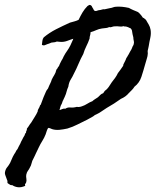

<svg xmlns="http://www.w3.org/2000/svg" viewBox="-51 -741 650 802"><path d="M87.9 -77.1Q83.5 -70.3 81.1 -59.6Q78.6 -48.8 74.2 -42Q70.8 -34.2 65.4 -27.3Q61 -22 58.6 -10.7Q57.6 -2.9 59.1 4.9Q60.5 14.2 58.6 19.5Q58.1 22.9 54.7 26.9Q51.8 30.3 54.7 35.2Q37.1 43 23.4 41Q9.8 39.1 0 32.2Q-4.9 33.2 -8.3 31.2Q-11.7 29.3 -15.6 26.4Q-20.5 24.4 -20 19.5Q-19 14.2 -21.5 10.7Q-26.9 -5.4 -28.8 -9.3Q-31.2 -14.6 -30.3 -21.5Q-27.8 -34.7 -21 -42.5Q-15.1 -49.3 -8.8 -60.5Q-2.9 -75.2 2.4 -85.9Q7.8 -96.7 14.6 -106.4Q15.1 -109.4 18.1 -113.3L22.5 -119.1Q25.4 -125.5 26.4 -127.4L30.3 -134.8Q31.7 -137.2 33.2 -139.9Q34.7 -142.6 35.6 -145.5Q36.6 -148.4 38.1 -151.1Q39.6 -153.8 41 -156.2Q43 -161.1 45.9 -166L51.8 -175.8Q52.2 -177.2 52.7 -178.7Q53.2 -180.2 53.7 -181.6Q54.2 -184.1 57.6 -186.5Q57.6 -192.9 59.6 -194.8Q61.5 -196.8 61.5 -204.1Q66.9 -210.4 70.3 -216.3Q73.7 -222.2 79.1 -228.5L95.7 -255.4Q101.6 -264.6 106.4 -275.4Q106.4 -280.3 108.4 -283.7L112.3 -291Q114.3 -293.9 115.2 -297.9Q115.7 -301.3 119.1 -303.7Q126 -323.2 130.9 -335Q135.7 -346.7 140.6 -357.4Q143.6 -364.3 146 -366.7Q148.9 -369.6 149.4 -371.1Q152.3 -378.4 154.8 -384Q157.2 -389.6 159.2 -393.1Q163.1 -400.9 165 -408.2Q170.4 -419.4 175.8 -427.7Q181.6 -436.5 184.6 -450.2Q188.5 -453.6 189.9 -457.5Q191.4 -461.4 195.3 -464.8Q196.3 -467.8 197.5 -470.7Q198.7 -473.6 200.2 -476.6L206.1 -488.3Q210.9 -495.1 214.8 -504.9Q222.2 -519 229.5 -528.8Q236.3 -538.1 243.2 -551.8Q249 -565.9 251.5 -570.3Q254.4 -575.2 254.9 -579.1Q248.5 -577.1 241.9 -574.7Q235.4 -572.3 228.5 -569.8Q213.9 -564.5 197.3 -566.4Q186.5 -568.4 183.1 -566.4Q179.7 -564.5 175.8 -564.5Q168.9 -563.5 167.5 -563.5Q163.6 -563.5 160.2 -561.5Q151.9 -558.6 146.2 -556.4Q140.6 -554.2 137.2 -552.7Q130.9 -549.8 124 -553.7Q124.5 -557.6 125 -561.8Q125.5 -565.9 126 -570.3Q127 -579.1 131.8 -585Q155.3 -604.5 183.1 -618.7Q210.9 -632.8 241.2 -646.5Q252 -649.4 260.7 -651.9Q269.5 -654.3 277.3 -658.2Q285.2 -674.8 293.9 -689.5Q302.7 -704.1 314.5 -715.8Q324.7 -722.2 323.2 -720.7Q322.3 -719.7 327.1 -719.7Q332.5 -717.3 335.9 -708Q338.4 -705.1 340.3 -700.2Q341.8 -695.8 346.7 -695.3Q349.6 -694.3 353 -695.8Q357.9 -697.8 360.4 -698.2Q370.6 -699.2 375.5 -701.2Q379.9 -703.1 385.7 -702.1Q389.6 -703.6 397 -704.6Q404.3 -705.6 408.2 -707Q415.5 -708 420.4 -710Q425.8 -712.4 433.6 -712.9Q457.5 -714.8 487.3 -708Q489.7 -706.5 495.6 -703.6L504.9 -699.2Q514.2 -694.8 519 -693.4Q525.9 -691.4 530.3 -686.5Q539.6 -677.2 545.9 -667Q549.8 -666.5 552.7 -663.1Q554.7 -661.1 558.6 -658.2Q561.5 -652.8 564.5 -647.9Q567.4 -643.1 570.3 -638.2Q575.7 -629.4 578.1 -616.2Q580.6 -599.6 576.7 -582.5Q574.7 -574.2 573.2 -565.7Q571.8 -557.1 570.3 -548.8Q569.3 -543.9 568.4 -539.6Q567.4 -535.2 566.4 -531.2Q565.4 -527.3 565.9 -524.9Q566.4 -522.5 566.4 -517.6Q565.9 -506.3 562 -495.1Q559.1 -485.8 555.7 -473.6Q547.9 -445.3 539.6 -419.9Q531.2 -394.5 510.7 -378.9Q505.9 -371.1 500 -365.2L487.3 -352.5Q474.6 -336.9 454.1 -328.1Q425.8 -307.6 394.5 -290L371.1 -274.4Q359.9 -266.6 345.7 -260.7Q339.8 -255.4 330.6 -250.5Q326.7 -248.5 322.3 -246.1Q317.9 -243.7 313.5 -241.2L272 -220.7Q262.7 -215.8 252.2 -211.7Q241.7 -207.5 230.5 -204.1Q212.9 -200.2 197.3 -198.7Q181.6 -197.3 168 -201.2Q166.5 -201.7 164.3 -202.6Q162.1 -203.6 159.7 -204.6Q153.8 -207 152.3 -207Q147.5 -205.1 144.5 -194.8Q141.1 -183.6 139.6 -179.7Q133.8 -165 126 -152.8Q117.2 -138.7 111.3 -126L99.6 -101.6Q96.7 -95.2 93.8 -89.1Q90.8 -83 87.9 -77.1ZM222.7 -287.1Q230.5 -293 242.2 -292Q255.4 -291 262.7 -293Q271.5 -295.4 272.9 -294.4Q273.9 -293.9 276.4 -293.9Q279.3 -293.9 284.2 -294.9Q289.1 -295.9 291 -296.9Q296.9 -298.8 302.5 -301.5Q308.1 -304.2 313.5 -307.6Q318.8 -311 324.2 -313.7Q329.6 -316.4 335 -318.4Q339.4 -322.8 345.7 -326.7Q348.6 -328.6 351.8 -330.6Q355 -332.5 358.4 -335L368.2 -344.7Q372.6 -349.1 379.9 -351.6Q384.3 -358.4 385.7 -359.9Q386.7 -360.8 386.7 -361.3Q396.5 -368.2 402.8 -377.4Q409.2 -386.7 416 -397.5Q422.9 -406.2 429.7 -415.5Q436.5 -424.8 441.4 -435.5L452.1 -449.7Q456.5 -455.1 461.9 -463.9Q463.9 -465.8 463.9 -468.8Q463.9 -472.2 465.8 -474.6Q471.7 -487.3 473.6 -490.2Q476.6 -500 480.5 -503.9Q481.4 -505.9 482.4 -507.6Q483.4 -509.3 484.4 -510.7Q485.4 -512.2 486.3 -513.9Q487.3 -515.6 488.3 -517.6Q489.7 -521 492.7 -525.9L497.1 -533.2Q498.5 -534.7 499.5 -538.1Q500.5 -542 502 -543.9Q502.4 -546.9 504.4 -549.3Q506.3 -552.2 506.8 -553.7Q509.8 -562 507.8 -570.3Q505.9 -578.1 505.9 -585Q503.9 -592.3 502.7 -598.1Q501.5 -604 501 -608.4Q500.5 -616.7 495.1 -622.1Q493.7 -623.5 490.2 -624.5Q486.8 -625.5 485.4 -627Q475.1 -630.9 472.2 -630.4Q468.8 -629.9 463.9 -631.8Q457.5 -628.9 447.8 -630.4Q439.5 -631.8 427.7 -630.9Q422.4 -630.9 416 -628.4Q409.7 -626 405.3 -627.9Q396.5 -624 391.6 -624Q384.8 -623 382.8 -623Q379.9 -623 375 -622.1Q368.7 -621.1 362.5 -619.4Q356.4 -617.7 351.1 -615.2Q340.8 -610.4 327.1 -606.4Q327.1 -598.1 325.2 -592.8Q323.2 -587.4 323.2 -580.1Q316.9 -562 309.6 -547.9Q305.7 -540 302.5 -532Q299.3 -523.9 296.9 -515.6Q286.1 -496.1 277.3 -475.1Q268.1 -453.1 257.8 -433.6Q254.9 -427.2 251.5 -420.9Q248 -414.6 244.1 -408.2Q236.8 -396.5 234.4 -378.9Q229.5 -368.2 227.1 -358.4Q226.1 -353.5 224.4 -348.9Q222.7 -344.2 220.7 -339.8Q219.7 -337.4 218.8 -335.2Q217.8 -333 216.8 -331.1Q215.8 -329.1 214.8 -326.9Q213.9 -324.7 212.9 -322.3Q210.4 -319.3 210 -315.9Q209.5 -313 207 -307.6Q202.1 -299.8 200.7 -293Q200.2 -290 199.2 -287.1Q198.2 -284.2 197.3 -281.2Q200.7 -281.7 208.5 -285.2Q214.4 -288.1 222.7 -287.1Z"/></svg>

Font: Taprom
Style: Regular
Weight: 400
Designer: Danh Hong
Version: Version 8.002; ttfautohint (v1.8.3)